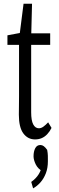

<svg xmlns="http://www.w3.org/2000/svg" viewBox="-20 -769 325 1059"><path d="M117.7 -521.5V-585H256.8V-521.5ZM173.3 0Q133.3 0 108.6 -33.4Q84 -66.9 84 -136.7Q84 -159.2 84.5 -181.2Q85 -203.1 85 -238.3V-521.5H21V-574.2L117.7 -592.3L85 -552.7L109.9 -748.5H156.7L151.9 -561V-537.6V-149.9Q151.9 -104 163.3 -82.8Q174.8 -61.5 194.3 -61.5Q207 -61.5 219.2 -70.3Q231.4 -79.1 245.6 -94.2L264.2 -63.5Q254.4 -43.5 240.5 -28.8Q226.6 -14.2 210 -7.1Q193.4 0 173.3 0ZM244.1 120.1Q244.1 157.7 232.9 186.8Q221.7 215.8 203.4 236.6Q185.1 257.3 162.6 270L152.3 234.4Q179.2 215.3 193.8 191.4Q208.5 167.5 210 144L218.3 178.2Q189 162.6 177 137.5Q165 112.3 165 93.3Q165 66.4 174.3 48.6Q183.6 30.8 202.6 30.8Q212.4 30.8 221.2 37.1Q230 43.5 240.2 57.6Q243.7 76.2 243.9 90.3Q244.1 104.5 244.1 120.1Z"/></svg>

Font: Scarab Serif
Style: Regular
Weight: 400
Designer: John Roberts
Foundry: Scarab
Version: 1.0